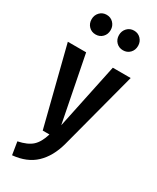

<svg xmlns="http://www.w3.org/2000/svg" viewBox="-248 -850 927 1135"><g transform="rotate(30 215.5 -282.5)"><path d="M290 2Q264 98 206 153Q148 208 51 217L37 130Q100 117 131.5 88.5Q163 60 181 0H135L1 -529H126L214 -82L308 -529H430ZM186 -715Q186 -686 167.5 -667Q149 -648 121 -648Q93 -648 74.5 -667Q56 -686 56 -715Q56 -743 74.5 -762.5Q93 -782 121 -782Q149 -782 167.5 -762.5Q186 -743 186 -715ZM373 -715Q373 -686 354.5 -667Q336 -648 308 -648Q280 -648 261.5 -667Q243 -686 243 -715Q243 -743 261.5 -762.5Q280 -782 308 -782Q336 -782 354.5 -762.5Q373 -743 373 -715Z"/></g></svg>

Font: Fira Sans Compressed Medium
Style: Regular
Weight: 500
Width: 1
Designer: bBox Type GmbH & Carrois Corporate GbR & Edenspiekermann AG
Foundry: bBox Type GmbH & Carrois Corporate GbR & Edenspiekermann AG
Version: Version 4.301